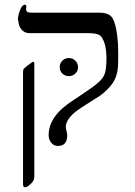

<svg xmlns="http://www.w3.org/2000/svg" viewBox="-20 -606 575 817"><path d="M58 -520 56 -519Q56 -539 65 -562.5Q74 -586 86 -586Q92 -586 92 -578L91 -566Q91 -552 114 -552H403Q445 -552 459 -528.5Q473 -505 479 -452Q483 -421 483 -387Q483 -382 483 -373Q483 -337 482 -321.5Q481 -306 476 -288Q471 -270 460 -253Q440 -224 406 -199L351 -164Q303 -134 288 -119Q260 -91 260 -65Q260 -61 263 -48.5Q266 -36 266 -31Q266 15 227 15Q209 15 198 1.5Q187 -12 187 -31Q187 -72 213 -109Q238 -145 294 -181L324 -201Q374 -234 395 -252Q419 -272 426 -293Q433 -314 433 -360Q433 -412 416 -442Q409 -456 394.5 -460.5Q380 -465 352 -465H105Q84 -465 71 -481Q58 -497 58 -520ZM126 146V147Q126 164 110 177Q96 191 86 191Q78 191 78 177V-300Q78 -308 81 -313Q83 -316 100.5 -329.5Q118 -343 121 -343Q126 -343 126 -336ZM300.5 -293Q289 -282 273 -282Q257 -282 245.5 -293Q234 -304 234 -320Q234 -336 245 -347.5Q256 -359 273 -359Q290 -359 301 -347.5Q312 -336 312 -320Q312 -304 300.5 -293Z"/></svg>

Font: Libra Serif Modern
Style: Regular
Weight: 400
Designer: Stefan Peev, Context Ltd
Foundry: Stefan Peev, Context Ltd
Version: Version 1.000